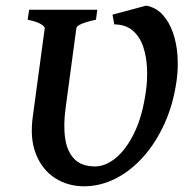

<svg xmlns="http://www.w3.org/2000/svg" viewBox="-20 -650 662 685"><path d="M501.5 -629.9Q536.6 -623.5 560.3 -597.4Q584 -571.3 597.2 -533Q610.4 -494.6 613.3 -450.9Q616.2 -407.2 610.4 -364.7Q599.1 -281.2 568.1 -211.7Q537.1 -142.1 491.9 -91.3Q446.8 -40.5 392.3 -12.9Q337.9 14.6 279.8 14.6Q222.2 14.6 176.5 -14.6Q130.9 -43.9 108.4 -99.9Q85.9 -155.8 97.2 -235.4L139.6 -549.3Q140.1 -555.2 126 -564Q111.8 -572.8 78.6 -579.6L84 -615.2H327.1L322.3 -579.6Q254.9 -565.4 252.4 -549.3L214.4 -267.1Q205.6 -204.6 212.4 -157Q219.2 -109.4 245.1 -82.8Q271 -56.2 319.3 -56.2Q356 -56.2 393.1 -86.4Q430.2 -116.7 459.2 -176.3Q488.3 -235.8 500.5 -324.2Q506.3 -363.8 504.6 -405.3Q502.9 -446.8 491.2 -482.4Q479.5 -518.1 454.3 -540.3Q429.2 -562.5 387.7 -563L381.3 -597.7Z"/></svg>

Font: Gentium Plus
Style: Bold Italic
Weight: 700
Italic angle: -8°
Designer: Victor Gaultney, Annie Olsen, Iska Routamaa, Becca Hirsbrunner
Foundry: SIL International
Version: Version 6.101